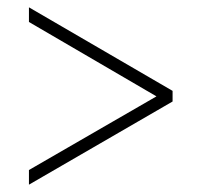

<svg xmlns="http://www.w3.org/2000/svg" viewBox="-20 -620 550 524"><path d="M59 -116 451 -343V-372L59 -600V-560L407 -357L59 -156Z"/></svg>

Font: Noto Serif Myanmar SemiCondensed ExtraLight
Style: Regular
Weight: 200
Width: 4
Designer: Ben Mitchell and the Monotype Design Team
Foundry: Monotype Imaging Inc.
Version: Version 2.106